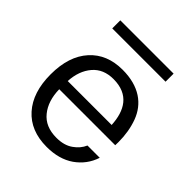

<svg xmlns="http://www.w3.org/2000/svg" viewBox="-187 -788 913 913"><g transform="rotate(45 269.0 -331.5)"><path d="M96.7 -668V-613.8H455.1V-668ZM499.5 -231C500 -238.3 500 -245.1 500 -252.4C500 -299.3 492.7 -342.3 478.5 -381.3C449.7 -459.5 382.3 -509.8 271 -509.8C201.2 -509.8 146 -487.3 105.5 -442.4C64.5 -397 43.9 -334 43.9 -252.4C43.9 -171.4 64.5 -108.4 105 -63C145.5 -17.6 201.7 5.4 274.4 5.4C329.6 5.4 376 -7.3 413.1 -33.2C449.7 -59.1 475.6 -93.3 489.7 -136.7H407.2C397.9 -115.2 382.8 -96.7 360.8 -81.5C338.9 -65.9 311 -58.1 276.9 -58.1C226.6 -58.1 189 -74.2 163.1 -106.4C137.2 -138.2 124 -179.7 123 -231ZM124 -287.1C126.5 -334.5 140.6 -373.5 166 -403.3C191.4 -433.1 226.6 -447.8 271.5 -447.8C376 -447.8 414.6 -378.4 419.4 -287.1Z"/></g></svg>

Font: Estedad Regular
Style: Regular
Weight: 400
Designer: Amin Abedi
Version: Version 7.3